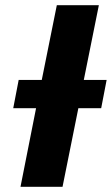

<svg xmlns="http://www.w3.org/2000/svg" viewBox="-20 -720 431 740"><path d="M59 0 119 -303H31L52 -412H141L199 -700H361L303 -412H391L370 -303H282L221 0Z"/></svg>

Font: Montserrat
Style: Bold Italic
Weight: 700
Italic angle: -11.3°
Designer: Julieta Ulanovsky
Foundry: Julieta Ulanovsky
Version: Version 9.000; ttfautohint (v1.8.4.7-5d5b)